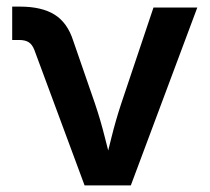

<svg xmlns="http://www.w3.org/2000/svg" viewBox="-20 -564 638 584"><path d="M237.3 0 84.5 -412.1Q78.1 -428.7 67.4 -435.5Q56.6 -442.4 38.1 -442.4H17.1V-543.9H40.5Q106.9 -543.9 146 -519.5Q185.1 -495.1 202.6 -440.4L269 -248.5Q286.1 -197.8 298.8 -146.7Q311.5 -95.7 325.2 -43.5H293.5Q306.6 -95.7 319.3 -147Q332 -198.2 348.6 -248.5L446.8 -541H580.1L377.9 0Z"/></svg>

Font: Inter 17pt SemiBold
Style: Regular
Weight: 600
Version: Version 4.001;git-66647c0bb